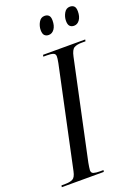

<svg xmlns="http://www.w3.org/2000/svg" viewBox="-197 -979 749 1048"><g transform="rotate(-20 177.5 -455.5)"><path d="M-28 0 -26 -10H-4Q23 -10 39 -18Q55 -26 62 -60L186 -642Q189 -657 190 -666Q191 -675 191 -680Q191 -695 178.5 -699.5Q166 -704 142 -704H121L123 -714H368L366 -704H344Q316 -704 300 -695Q284 -686 276 -648L154 -76Q152 -63 150 -52Q148 -41 148 -34Q148 -18 161.5 -14Q175 -10 198 -10H218L216 0ZM337 -805Q322 -805 313 -814Q304 -823 304 -845Q304 -868 316 -889.5Q328 -911 350 -911Q365 -911 374 -902.5Q383 -894 383 -872Q383 -842 370 -823.5Q357 -805 337 -805ZM190 -805Q175 -805 166 -814Q157 -823 157 -845Q157 -868 169 -889.5Q181 -911 203 -911Q218 -911 227 -902.5Q236 -894 236 -873Q236 -842 223 -823.5Q210 -805 190 -805Z"/></g></svg>

Font: Noto Serif Display ExtraCondensed
Style: Italic
Weight: 400
Width: 2
Italic angle: -12°
Designer: Monotype Design Team
Foundry: Monotype Imaging Inc.
Version: Version 2.009